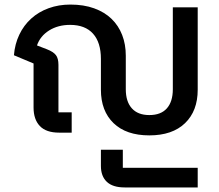

<svg xmlns="http://www.w3.org/2000/svg" viewBox="-20 -581 959 841"><path d="M634 12Q533 12 477.5 -41.5Q422 -95 422 -188V-323Q422 -395 387.5 -433.5Q353 -472 287 -472Q234 -472 195 -447.5Q156 -423 142 -382L186 -365Q214 -354 225 -339.5Q236 -325 236 -297V-89H294V0H239Q182 0 154.5 -29Q127 -58 127 -110V-303L41 -339Q45 -388 64.5 -429Q84 -470 116.5 -499.5Q149 -529 193 -545Q237 -561 288 -561Q347 -561 392.5 -544.5Q438 -528 468.5 -498.5Q499 -469 515 -428Q531 -387 531 -337V-190Q531 -136 557.5 -106.5Q584 -77 634 -77Q685 -77 711 -106.5Q737 -136 737 -190V-549H846V-188Q846 -95 790.5 -41.5Q735 12 634 12ZM526 240Q474 240 448 215.5Q422 191 422 146V75H518V154H846V240Z"/></svg>

Font: IBM-Poppins
Style: Poppins-Medium
Weight: 500
Designer: Mike Abbink, Paul van der Laan, Pieter van Rosmalen, Ben Mitchell, Mark Frömberg
Foundry: Bold Monday
Version: Version 1.1